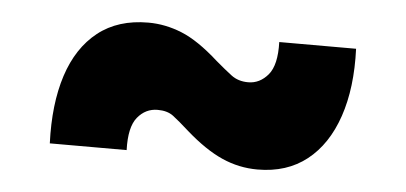

<svg xmlns="http://www.w3.org/2000/svg" viewBox="-31 -473 751 355"><g transform="rotate(5 344.0 -295.5)"><path d="M69.8 -183.6Q66.9 -256.3 84.2 -309.8Q101.6 -363.3 138.7 -392.6Q175.8 -421.9 231.9 -421.9Q263.7 -421.9 294.4 -409.4Q325.2 -397 363.8 -362.3Q380.9 -347.7 393.8 -337.9Q406.7 -328.1 425.3 -328.1Q446.8 -328.1 462.2 -346.4Q477.5 -364.7 476.1 -407.2H618.7Q621.6 -335 603.3 -281.2Q585 -227.5 547.9 -198.2Q510.7 -168.9 456.5 -168.9Q421.9 -168.9 390.4 -182.9Q358.9 -196.8 322.8 -228.5Q303.2 -246.1 292.2 -254.4Q281.2 -262.7 263.2 -262.7Q240.7 -262.7 225.8 -244.4Q210.9 -226.1 212.4 -183.6Z"/></g></svg>

Font: Inter 20pt Black
Style: Regular
Weight: 900
Version: Version 4.001;git-66647c0bb